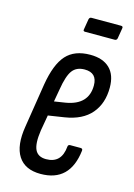

<svg xmlns="http://www.w3.org/2000/svg" viewBox="-102 -687 520 747"><g transform="rotate(15 158.5 -313.0)"><path d="M137 6Q74 6 47 -36Q20 -78 33 -157L61 -334Q75 -418 108.5 -455Q142 -492 205 -492Q256 -492 283.5 -465.5Q311 -439 311 -388Q311 -324 276 -283Q241 -242 171 -231L106 -221L95 -158Q87 -104 98.5 -79.5Q110 -55 143 -55Q205 -55 211 -124Q212 -132 220 -132H262Q271 -132 270 -123Q255 6 137 6ZM115 -280 160 -287Q249 -302 249 -380Q249 -431 199 -431Q166 -431 149.5 -409Q133 -387 124 -331ZM162 -573Q153 -573 155 -581L162 -623Q164 -632 172 -632H291Q300 -632 298 -623L291 -581Q289 -573 281 -573Z"/></g></svg>

Font: Sofia Sans Extra Condensed
Style: Italic
Weight: 400
Italic angle: -9°
Designer: Botio Nikoltchev, Ani Petrova
Foundry: lettersoup
Version: Version 4.101; ttfautohint (v1.8.4.7-5d5b)